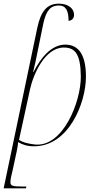

<svg xmlns="http://www.w3.org/2000/svg" viewBox="-25 -790 530 1050"><path d="M179 -638 -5 240H117L119 230H97C44 230 32 226 32 207C32 187 39 164 43 146L67 35C72 13 73 -1 74 -13C97 1 124 10 161 10C351 10 445 -227 445 -371C445 -484 409 -546 332 -546C256 -546 198 -474 158 -396H156C160 -416 166 -436 170 -456L212 -662C228 -735 253 -760 297 -760C336 -760 350 -730 350 -676C369 -678 380 -690 380 -709C380 -743 349 -770 297 -770C231 -770 198 -727 179 -638ZM164 0C121 -5 95 -14 79 -25L139 -301C157 -383 220 -530 324 -530C385 -530 416 -496 417 -371C418 -236 320 18 164 0Z"/></svg>

Font: Noto Serif Display Thin
Style: Italic
Weight: 100
Italic angle: -12°
Designer: Monotype Design Team
Foundry: Monotype Imaging Inc.
Version: Version 2.009